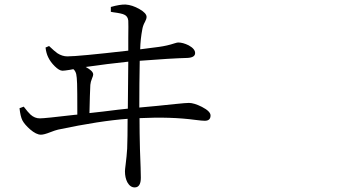

<svg xmlns="http://www.w3.org/2000/svg" viewBox="-20 -774 1540 850"><path d="M576.2 55.7Q556.6 55.7 543.9 33.2Q533.2 12.7 533.2 -15.6Q533.2 -23.4 536.1 -44.9Q541 -83 543 -116.2Q544.9 -163.1 544.9 -248Q422.9 -239.3 237.3 -200.2Q224.6 -197.3 202.1 -188.5Q174.8 -177.7 161.1 -177.7Q140.6 -177.7 113.3 -201.2Q88.9 -222.7 79.1 -241.2Q70.3 -258.8 66.4 -294.9L85 -301.8L85.9 -300.8Q104.5 -276.4 115.2 -266.6Q133.8 -250 156.2 -250Q178.7 -250 310.5 -265.6Q318.4 -266.6 322.3 -266.6Q322.3 -379.9 321.3 -403.3Q320.3 -433.6 317.4 -446.3Q313.5 -460.9 304.7 -467.8Q299.8 -466.8 289.1 -464.8Q264.6 -460.9 256.8 -460.9Q242.2 -460.9 221.7 -481.4Q203.1 -500 193.4 -520.5Q184.6 -538.1 181.6 -563.5L197.3 -570.3L198.2 -569.3Q221.7 -546.9 234.4 -538.1Q255.9 -524.4 278.3 -524.4Q326.2 -524.4 547.9 -549.8Q547.9 -569.3 547.9 -605.5Q548.8 -666 547.9 -682.6Q545.9 -702.1 530.3 -709Q519.5 -714.8 481.4 -719.7Q474.6 -720.7 470.7 -721.7V-743.2Q511.7 -754.9 536.1 -753.9Q565.4 -752 597.2 -733.9Q628.9 -715.8 628.9 -699.2Q628.9 -690.4 622.1 -677.7Q613.3 -662.1 610.4 -646.5Q601.6 -600.6 600.6 -555.7Q663.1 -563.5 683.6 -566.4Q719.7 -571.3 752 -582Q764.6 -585.9 768.6 -585.9Q790 -585.9 815.4 -573.2Q843.8 -557.6 843.8 -539.1Q843.8 -519.5 810.5 -517.6Q736.3 -515.6 598.6 -504.9Q596.7 -403.3 596.7 -297.9Q674.8 -304.7 755.9 -313.5Q803.7 -318.4 816.4 -318.4Q838.9 -318.4 874 -300.8Q912.1 -281.2 912.1 -262.7Q912.1 -239.3 886.7 -239.3Q875 -239.3 844.7 -243.2Q736.3 -257.8 597.7 -251Q597.7 -185.5 599.6 -113.3Q603.5 -15.6 603.5 12.7Q603.5 55.7 576.2 55.7ZM376 -273.4Q396.5 -275.4 437.5 -280.3Q513.7 -290 545.9 -293Q547.9 -445.3 547.9 -501Q455.1 -491.2 359.4 -477.5Q392.6 -460 392.6 -444.3Q392.6 -438.5 387.7 -427.7Q380.9 -411.1 379.9 -398.4Q377.9 -360.4 376 -273.4Z"/></svg>

Font: Bpmf GenYo Min R
Style: R
Weight: 400
Foundry: But Ko
Version: Version 1.320